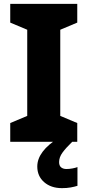

<svg xmlns="http://www.w3.org/2000/svg" viewBox="-20 -734 453 994"><path d="M380 0H33V-97L121 -134V-580L33 -617V-714H380V-617L292 -580V-134L380 -97ZM286 105Q286 124 296.5 132.5Q307 141 324 141Q339 141 355 138Q371 135 381 131V228Q365 233 345.5 236.5Q326 240 301 240Q244 240 208.5 209Q173 178 173 128Q173 49 285 -21L354 0Q321 32 303.5 56Q286 80 286 105Z"/></svg>

Font: Noto Sans Tamil ExtraBold
Style: Regular
Weight: 800
Designer: Jelle Bosma - Monotype Design Team
Foundry: Monotype Imaging Inc.
Version: Version 2.004; ttfautohint (v1.8.4.7-5d5b)